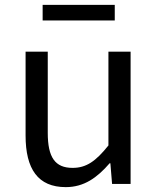

<svg xmlns="http://www.w3.org/2000/svg" viewBox="-20 -755 647 788"><path d="M250 13C325 13 379 -26 430 -85H433L440 0H516V-543H425V-158C373 -93 334 -66 278 -66C206 -66 176 -109 176 -210V-543H85V-199C85 -61 136 13 250 13ZM155 -671H451V-735H155Z"/></svg>

Font: Source Han Sans TC
Style: Regular
Weight: 400
Designer: Ryoko NISHIZUKA 西塚涼子 (kana, bopomofo & ideographs); Paul D. Hunt (Latin, Greek & Cyrillic); Sandoll Communications 산돌커뮤니
Foundry: Adobe
Version: Version 2.002;hotconv 1.0.116;makeotfexe 2.5.65601